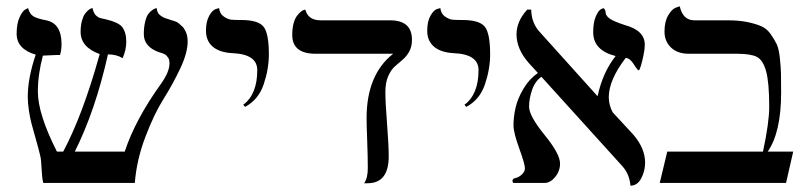

<svg xmlns="http://www.w3.org/2000/svg" viewBox="-20 -585 2578 614"><path d="M580.1 -452.1Q580.1 -416 556.2 -365.5Q532.2 -314.9 502.7 -268.1Q473.1 -221.2 445.1 -147.7Q417 -74.2 411.1 0H118.2Q114.3 -17.1 113 -45.7Q111.8 -74.2 108.9 -85.9Q104 -106.9 94.5 -140.4Q85 -173.8 80.6 -190.4Q76.2 -207 72.5 -231Q68.8 -254.9 68.8 -275.9Q68.8 -335 94.2 -410.2Q33.2 -428.2 33.2 -477.1Q33.2 -509.3 42.5 -529.5Q51.8 -549.8 61 -554.7L69.8 -559.1Q74.7 -541 85.9 -533.4Q97.2 -525.9 127.9 -520Q176.8 -510.3 176.8 -443.8Q176.8 -423.8 171.9 -409.2Q156.7 -409.2 140.4 -408.2Q124 -407.2 117.2 -407.2Q101.1 -347.2 101.1 -292Q101.1 -220.2 162.1 -100.1H182.1Q245.1 -218.3 298.8 -412.1Q237.8 -434.1 237.8 -482.9Q237.8 -502.9 241.9 -518.1Q246.1 -533.2 251.5 -540.5Q256.8 -547.9 262.5 -552.5Q268.1 -557.1 272 -558.1L275.9 -559.1Q277.8 -550.3 281 -543.7Q284.2 -537.1 290 -533Q295.9 -528.8 298.8 -527.8Q301.8 -526.9 310.3 -524.9Q318.8 -522.9 319.8 -522.9Q357.9 -513.7 370.1 -499.5Q383.8 -481.9 383.8 -452.1Q383.8 -425.3 372.1 -398.9Q353 -411.1 325.2 -411.1Q285.2 -231.9 219.2 -100.1H378.9Q412.1 -202.1 496.1 -318.8Q522 -356 522 -381.8Q522 -387.7 521 -392.8Q520 -397.9 517.1 -401.4Q514.2 -404.8 512 -407.5Q509.8 -410.2 505.4 -412.1Q501 -414.1 499.5 -414.6Q498 -415 493.7 -416.5L488.8 -418Q439.9 -435.1 439.9 -476.1Q439.9 -498 444.1 -515.1Q448.2 -532.2 454.1 -540Q460 -547.9 466.6 -552.5Q473.1 -557.1 477.1 -558.1L481 -559.1Q481.9 -551.3 484.4 -545.7Q486.8 -540 492.4 -536.1Q498 -532.2 500.5 -530.5Q502.9 -528.8 511.5 -525.9Q520 -522.9 521 -522.9L526.4 -521Q531.7 -519 534.4 -518.6Q537.1 -518.1 543 -515.6Q548.8 -513.2 552 -510Q555.2 -506.8 560.1 -502.9Q564.9 -499 567.9 -494.6Q570.8 -490.2 574 -483.6Q577.1 -477.1 578.6 -469Q580.1 -460.9 580.1 -452.1Z M763.7 -243.2 757.8 -250Q802.7 -283.2 802.7 -360.8Q802.7 -411.6 723.6 -415Q682.6 -417 660.6 -435.5Q638.7 -454.1 638.7 -486.8Q638.7 -516.6 649.2 -534.9Q659.7 -553.2 670.4 -556.2L680.7 -559.1Q682.6 -541 695.8 -532Q709 -522.9 720 -522Q731 -521 752 -521Q805.2 -521 822.5 -500Q839.8 -479 839.8 -411.1Q839.8 -364.3 823.2 -315.2Q806.6 -266.1 763.7 -243.2Z M1212.4 -291Q1212.4 -256.8 1217.8 -188.5Q1223.1 -120.1 1223.1 -85Q1223.1 1 1155.3 1H1144.5Q1156.7 -17.1 1156.2 -48.8Q1156.2 -82 1154.3 -133.5Q1152.3 -185.1 1152.3 -207Q1152.3 -346.2 1237.3 -413.1H989.3Q914.1 -413.1 914.6 -474.1Q914.6 -495.1 918.9 -510.5Q923.3 -525.9 929.4 -533.9Q935.5 -542 941.4 -546.9Q947.3 -551.8 951.7 -553.2L956.5 -554.2Q965.3 -520 1005.4 -520H1227.5Q1297.4 -520 1297.4 -458Q1297.4 -435.1 1288.3 -419.4Q1279.3 -403.8 1267.3 -393.8Q1255.4 -383.8 1242.9 -372.8Q1230.5 -361.8 1221.4 -341.3Q1212.4 -320.8 1212.4 -291Z M1471.2 -243.2 1465.3 -250Q1510.3 -283.2 1510.3 -360.8Q1510.3 -411.6 1431.2 -415Q1390.1 -417 1368.2 -435.5Q1346.2 -454.1 1346.2 -486.8Q1346.2 -516.6 1356.7 -534.9Q1367.2 -553.2 1377.9 -556.2L1388.2 -559.1Q1390.1 -541 1403.3 -532Q1416.5 -522.9 1427.5 -522Q1438.5 -521 1459.5 -521Q1512.7 -521 1530 -500Q1547.4 -479 1547.4 -411.1Q1547.4 -364.3 1530.8 -315.2Q1514.2 -266.1 1471.2 -243.2Z M2042 -441.9Q2042 -427.7 2037.8 -408Q2033.7 -388.2 2029.3 -374Q2024.9 -359.9 2022.9 -359.9Q2019 -359.9 2006.8 -379.4Q1994.6 -398.9 1981 -399.9Q1926.8 -329.1 1926.8 -273.9Q1927.2 -248 1939.5 -225.6L2004.9 -154.8Q2043 -110.8 2043 -64.9Q2043 -38.1 2030.5 -14.6Q2018.1 8.8 1996.1 8.8Q1993.2 -28.3 1969.7 -54.2L1711.4 -339.4Q1690.9 -325.2 1681.4 -297.1Q1671.9 -269 1671.9 -244.1Q1671.9 -214.4 1721.4 -153.6Q1771 -92.8 1771 -62Q1771 -38.1 1755.4 -19Q1739.7 0 1721.7 0H1621.1Q1619.1 -3.9 1618.7 -5.9Q1618.7 -12.7 1626 -15.1Q1638.2 -17.1 1648.4 -26.6Q1658.7 -36.1 1658.7 -46.9Q1658.7 -60.1 1640.4 -110.6Q1622.1 -161.1 1622.1 -184.1Q1622.1 -211.9 1628.9 -241.2Q1635.7 -270.5 1654.3 -301.8Q1672.9 -333 1700.2 -351.6L1669.9 -384.8Q1631.8 -428.7 1631.8 -475.1Q1631.8 -517.1 1666 -554.2H1678.7Q1679.7 -512.2 1704.1 -484.9L1889.6 -278.8L1891.1 -277.8Q1907.7 -354 1948.7 -405.8Q1877 -423.8 1877 -481.9Q1877 -512.7 1885 -531.7Q1893.1 -550.8 1901.4 -555.2L1909.7 -559.1Q1916.5 -554.2 1916.7 -544.7Q1917 -535.2 1929 -526.1Q1940.9 -517.1 1978 -504.9Q2042 -487.8 2042 -441.9Z M2307.6 -520Q2343.8 -520 2370.4 -514.4Q2397 -508.8 2414.8 -501Q2432.6 -493.2 2444.8 -475.6Q2457 -458 2463.9 -443.6Q2470.7 -429.2 2473.9 -399.7Q2477.1 -370.1 2477.5 -349.6Q2478 -329.1 2478 -289.1Q2478 -162.1 2435.1 -100.1H2516.6L2493.7 0H2089.8L2113.8 -100.1H2419.9Q2439.9 -192.9 2439.9 -243.2Q2439.9 -321.3 2429.9 -357.2Q2419.9 -393.1 2400.4 -403.1Q2380.9 -413.1 2336.9 -413.1H2182.6Q2146.5 -413.1 2125.7 -433.1Q2105 -453.1 2105 -483.9Q2105 -516.1 2116.9 -536.1Q2128.9 -556.2 2141.1 -560.5L2153.8 -564.9Q2163.6 -520 2200.7 -520Z"/></svg>

Font: Linux Libertine Capitals
Style: Small Caps
Weight: 400
Designer: Philipp H. Poll
Foundry: Philipp H. Poll
Version: Version 5.1.3